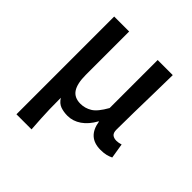

<svg xmlns="http://www.w3.org/2000/svg" viewBox="-199 -697 1043 1043"><g transform="rotate(45 322.0 -175.5)"><path d="M87 200V-551H202V-218Q202 -151 223.5 -118.5Q245 -86 292 -86Q327 -86 357.5 -104.5Q388 -123 421 -182V-551H537Q536 -480 534.5 -404.5Q533 -329 531.5 -257.5Q530 -186 530 -126Q530 -101 541.5 -91.5Q553 -82 573 -82Q588 -82 607 -88L621 -2Q607 5 589.5 9.5Q572 14 546 14Q448 14 432 -89H430Q403 -40 366.5 -15Q330 10 289 10Q259 10 235 1.5Q211 -7 194 -34Q194 16 195 53Q196 90 198 124Q200 158 203 200Z"/></g></svg>

Font: Source Han Sans TC Medium
Style: Regular
Weight: 500
Designer: Ryoko NISHIZUKA Ë•øÂ°öÊ∂ºÂ≠ê (kana, bopomofo & ideographs); Paul D. Hunt (Latin, Greek & Cyrillic); Sandoll Communicatio
Foundry: Adobe
Version: Version 2.004;hotconv 1.0.118;makeotfexe 2.5.65603